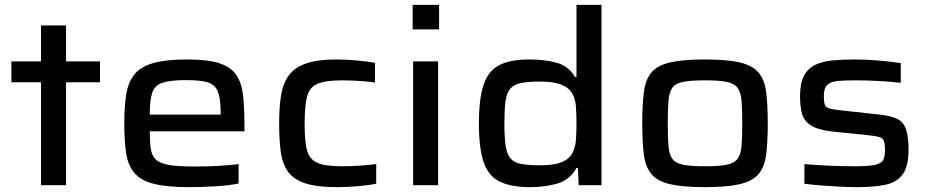

<svg xmlns="http://www.w3.org/2000/svg" viewBox="-20 -763 3826 791"><path d="M149 0V-424H27V-510H149V-658H252V-510H392V-424H252V0Z M757 8Q667 8 614 -5.5Q561 -19 534.5 -49.5Q508 -80 500 -130Q492 -180 492 -254Q492 -324 500 -374Q508 -424 533.5 -456Q559 -488 611 -503Q663 -518 752 -518Q836 -518 883.5 -502.5Q931 -487 953 -455Q975 -423 981 -373Q987 -323 987 -253V-222H597Q597 -177 601.5 -148.5Q606 -120 623.5 -104.5Q641 -89 679 -83Q717 -77 783 -77Q810 -77 842.5 -78Q875 -79 907 -81.5Q939 -84 963 -87V-7Q925 1 868 4.5Q811 8 757 8ZM597 -291H889V-302Q889 -360 876.5 -388Q864 -416 833 -424.5Q802 -433 748 -433Q681 -433 649 -422Q617 -411 607 -380.5Q597 -350 597 -291Z M1369 8Q1285 8 1237 -8Q1189 -24 1166 -56.5Q1143 -89 1136.5 -139Q1130 -189 1130 -257Q1130 -322 1138 -371Q1146 -420 1170 -452.5Q1194 -485 1240.5 -501.5Q1287 -518 1364 -518Q1404 -518 1449 -514Q1494 -510 1525 -504V-423Q1499 -427 1461 -429.5Q1423 -432 1391 -432Q1322 -432 1288.5 -418Q1255 -404 1245 -365.5Q1235 -327 1235 -255Q1235 -199 1240.5 -164Q1246 -129 1262 -110.5Q1278 -92 1309.5 -85Q1341 -78 1393 -78Q1424 -78 1460.5 -80.5Q1497 -83 1530 -87V-6Q1501 0 1455.5 4Q1410 8 1369 8Z M1680 -642V-743H1789V-642ZM1682 0V-510H1785V0Z M2164 8Q2085 8 2038.5 -15Q1992 -38 1972.5 -95Q1953 -152 1953 -254Q1953 -357 1972.5 -414.5Q1992 -472 2037.5 -495Q2083 -518 2161 -518Q2227 -518 2275 -504Q2323 -490 2349 -446H2355V-743H2458V0H2364L2361 -71H2355Q2327 -21 2275 -6.5Q2223 8 2164 8ZM2207 -82Q2262 -82 2294 -95Q2326 -108 2339 -134Q2351 -159 2353 -189Q2355 -219 2355 -258Q2355 -297 2352.5 -326.5Q2350 -356 2338 -377Q2324 -402 2292 -414.5Q2260 -427 2206 -427Q2156 -427 2126.5 -421Q2097 -415 2082 -397.5Q2067 -380 2062.5 -346Q2058 -312 2058 -255Q2058 -197 2063 -162.5Q2068 -128 2083 -110.5Q2098 -93 2127.5 -87.5Q2157 -82 2207 -82Z M2884 8Q2792 8 2739.5 -4.5Q2687 -17 2663 -46.5Q2639 -76 2632.5 -127Q2626 -178 2626 -255Q2626 -332 2632.5 -383Q2639 -434 2663 -463.5Q2687 -493 2739.5 -505.5Q2792 -518 2884 -518Q2976 -518 3028.5 -505.5Q3081 -493 3105.5 -463.5Q3130 -434 3136.5 -383Q3143 -332 3143 -255Q3143 -178 3136.5 -127Q3130 -76 3105.5 -46.5Q3081 -17 3028.5 -4.5Q2976 8 2884 8ZM2884 -78Q2941 -78 2972.5 -84Q3004 -90 3018 -108Q3032 -126 3035 -161Q3038 -196 3038 -255Q3038 -313 3035 -348.5Q3032 -384 3018 -402Q3004 -420 2972.5 -426Q2941 -432 2884 -432Q2827 -432 2795.5 -426Q2764 -420 2750.5 -402Q2737 -384 2734 -348.5Q2731 -313 2731 -255Q2731 -196 2734 -161Q2737 -126 2750.5 -108Q2764 -90 2795.5 -84Q2827 -78 2884 -78Z M3512 8Q3478 8 3439 6Q3400 4 3362 1Q3324 -2 3294 -6V-87Q3339 -83 3395 -80.5Q3451 -78 3502 -78Q3559 -78 3585.5 -84Q3612 -90 3619 -104.5Q3626 -119 3626 -145Q3626 -171 3621 -183Q3616 -195 3600.5 -199Q3585 -203 3556 -206L3410 -221Q3349 -228 3320.5 -246.5Q3292 -265 3284 -295Q3276 -325 3276 -366Q3276 -420 3292 -450.5Q3308 -481 3338 -495.5Q3368 -510 3409.5 -514Q3451 -518 3502 -518Q3548 -518 3601.5 -513.5Q3655 -509 3691 -503V-422Q3595 -432 3506 -432Q3461 -432 3432 -429.5Q3403 -427 3388.5 -413.5Q3374 -400 3374 -367Q3374 -344 3378 -332.5Q3382 -321 3396 -316.5Q3410 -312 3439 -309L3603 -291Q3647 -286 3673.5 -274.5Q3700 -263 3711.5 -233.5Q3723 -204 3723 -146Q3723 -76 3698 -43.5Q3673 -11 3626 -1.5Q3579 8 3512 8Z"/></svg>

Font: Saira Expanded Medium
Style: Regular
Weight: 500
Width: 7
Designer: Hector Gatti with collaboration of the Omnibus-Type team
Foundry: Omnibus-Type
Version: Version 1.100; ttfautohint (v1.8.3)